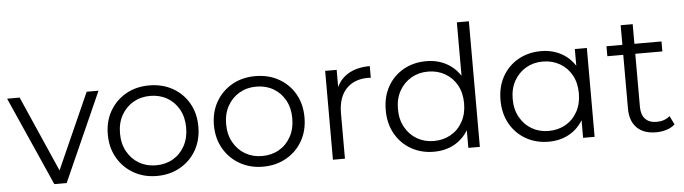

<svg xmlns="http://www.w3.org/2000/svg" viewBox="-47 -934 4024 1130"><g transform="rotate(-5 1965.5 -368.5)"><path d="M234 0 1 -525H75L289 -38H254L471 -525H541L307 0Z M840 5Q764 5 703.5 -29.5Q643 -64 608 -124.5Q573 -185 573 -263Q573 -342 608 -402Q643 -462 703 -496Q763 -530 840 -530Q918 -530 978.5 -496Q1039 -462 1073.5 -402Q1108 -342 1108 -263Q1108 -185 1073.5 -124.5Q1039 -64 978 -29.5Q917 5 840 5ZM840 -58Q897 -58 941 -83.5Q985 -109 1010.5 -155.5Q1036 -202 1036 -263Q1036 -325 1010.5 -371Q985 -417 941 -442.5Q897 -468 841 -468Q785 -468 741 -442.5Q697 -417 671 -371Q645 -325 645 -263Q645 -202 671 -155.5Q697 -109 741 -83.5Q785 -58 840 -58Z M1467 5Q1391 5 1330.5 -29.5Q1270 -64 1235 -124.5Q1200 -185 1200 -263Q1200 -342 1235 -402Q1270 -462 1330 -496Q1390 -530 1467 -530Q1545 -530 1605.5 -496Q1666 -462 1700.5 -402Q1735 -342 1735 -263Q1735 -185 1700.5 -124.5Q1666 -64 1605 -29.5Q1544 5 1467 5ZM1467 -58Q1524 -58 1568 -83.5Q1612 -109 1637.5 -155.5Q1663 -202 1663 -263Q1663 -325 1637.5 -371Q1612 -417 1568 -442.5Q1524 -468 1468 -468Q1412 -468 1368 -442.5Q1324 -417 1298 -371Q1272 -325 1272 -263Q1272 -202 1298 -155.5Q1324 -109 1368 -83.5Q1412 -58 1467 -58Z M1880 0V-525H1948V-382L1941 -407Q1963 -467 2015 -498.5Q2067 -530 2144 -530V-461Q2140 -461 2136 -461.5Q2132 -462 2128 -462Q2045 -462 1998 -411.5Q1951 -361 1951 -268V0Z M2477 5Q2402 5 2342.5 -29Q2283 -63 2249 -123.5Q2215 -184 2215 -263Q2215 -343 2249 -403Q2283 -463 2342.5 -496.5Q2402 -530 2477 -530Q2546 -530 2600.5 -499Q2655 -468 2687.5 -408.5Q2720 -349 2720 -263Q2720 -178 2688 -118Q2656 -58 2601.5 -26.5Q2547 5 2477 5ZM2482 -58Q2538 -58 2582.5 -83.5Q2627 -109 2652.5 -155.5Q2678 -202 2678 -263Q2678 -325 2652.5 -371Q2627 -417 2582.5 -442.5Q2538 -468 2482 -468Q2427 -468 2383 -442.5Q2339 -417 2313 -371Q2287 -325 2287 -263Q2287 -202 2313 -155.5Q2339 -109 2383 -83.5Q2427 -58 2482 -58ZM2680 0V-158L2687 -264L2677 -370V-742H2748V0Z M3155 5Q3080 5 3020.5 -29Q2961 -63 2927 -123.5Q2893 -184 2893 -263Q2893 -343 2927 -403Q2961 -463 3020.5 -496.5Q3080 -530 3155 -530Q3224 -530 3278.5 -499Q3333 -468 3365.5 -408.5Q3398 -349 3398 -263Q3398 -178 3366 -118Q3334 -58 3279.5 -26.5Q3225 5 3155 5ZM3160 -58Q3216 -58 3260.5 -83.5Q3305 -109 3330.5 -155.5Q3356 -202 3356 -263Q3356 -325 3330.5 -371Q3305 -417 3260.5 -442.5Q3216 -468 3160 -468Q3105 -468 3061 -442.5Q3017 -417 2991 -371Q2965 -325 2965 -263Q2965 -202 2991 -155.5Q3017 -109 3061 -83.5Q3105 -58 3160 -58ZM3358 0V-158L3365 -264L3355 -370V-525H3426V0Z M3790 5Q3716 5 3676 -35Q3636 -75 3636 -148V-641H3707V-152Q3707 -106 3730.5 -81Q3754 -56 3798 -56Q3845 -56 3876 -83L3901 -32Q3880 -13 3850.5 -4Q3821 5 3790 5ZM3542 -466V-525H3867V-466Z"/></g></svg>

Font: MOST Montserrat
Style: Regular
Weight: 400
Designer: Julieta Ulanovsky
Foundry: Julieta Ulanovsky
Version: Version 8.000;March 11, 2024;FontCreator 15.0.0.2926 64-bit